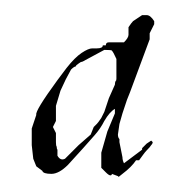

<svg xmlns="http://www.w3.org/2000/svg" viewBox="-20 -578 244 254"><path d="M136 -344H137Q136 -345 136 -345L128 -348Q128 -346 126 -346Q124 -346 120 -350L114 -356V-376L122 -404L132 -428V-434Q125 -430 118 -418Q113 -408 105.5 -399.5Q98 -391 90 -382L70 -360Q58 -348 48 -348Q37 -348 36 -352L28 -358L24 -368L22 -386V-408L28 -426Q26 -431 56 -472L68 -488Q79 -502 88 -508Q97 -514 102 -514H108Q116 -514 116 -518H120Q120 -522 124 -522H144Q150 -528 150 -532V-542Q154 -548 156 -550L168 -558H174Q179 -558 184 -550V-546L178 -534V-526L152 -456L148 -446L142 -428L138 -414L136 -400Q136 -396 138 -394V-390L142 -370Q142 -368 142.5 -366Q143 -364 144 -362L168 -380V-382L174 -388L180 -392L182 -390Q182 -388 180 -386Q179 -384 174 -379Q172 -377 169.5 -373.5Q167 -370 164 -366H160Q154 -357 142 -348L137 -344Q137 -344 136 -344ZM66 -368 84 -386 100 -400 104 -410 108 -414Q110 -416 114 -422L118 -430L124 -448L132 -466Q132 -469 133 -471Q134 -471 134 -474V-500Q130 -509 128 -511Q128 -512 118 -512L92 -498Q91 -497 90 -497Q89 -496 87 -496L84 -494Q83 -493 82 -492.5Q81 -492 80 -490Q78 -490 74 -486L67 -473Q65 -469 63.5 -465.5Q62 -462 60 -458L54 -438V-418L50 -410L54 -402V-390Q54 -385 55 -384Q55 -381 56 -380V-372Q60 -365 66 -368Z"/></svg>

Font: Estonia
Style: Regular
Weight: 400
Designer: Robert E. Leuschke
Foundry: Robert E. Leuschke
Version: Version 1.014; ttfautohint (v1.8.3)